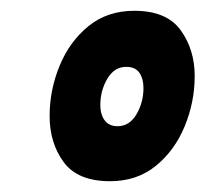

<svg xmlns="http://www.w3.org/2000/svg" viewBox="-20 -735 381 356"><path d="M184 -399Q124 -399 98 -434.5Q72 -470 72 -520Q72 -568 90.5 -613Q109 -658 144 -686.5Q179 -715 229 -715Q289 -715 315 -679Q341 -643 341 -594Q341 -546 322.5 -501Q304 -456 269 -427.5Q234 -399 184 -399ZM198 -501Q220 -501 233 -523Q246 -545 246 -572Q246 -589 238.5 -600Q231 -611 214 -611Q192 -611 179 -589Q166 -567 166 -540Q166 -523 174 -512Q182 -501 198 -501Z"/></svg>

Font: Georama
Style: Bold Italic
Weight: 700
Italic angle: -9°
Designer: Jean-Baptiste Levee
Foundry: Production Type
Version: Version 1.000